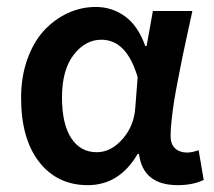

<svg xmlns="http://www.w3.org/2000/svg" viewBox="-20 -523 618 555"><path d="M233.9 12.2Q145.5 12.2 93.3 -54.7Q41 -121.6 41 -240.2Q41 -300.8 58.8 -351.1Q76.7 -401.4 106.7 -434.1Q136.7 -466.8 175.5 -484.9Q214.4 -502.9 256.8 -502.9Q303.7 -502.9 341.3 -475.8Q378.9 -448.7 399.9 -390.1H403.8L421.9 -491.2H536.1Q533.2 -477.5 522.7 -429.7Q512.2 -381.8 507.8 -360.4Q503.4 -338.9 495.4 -297.4Q487.3 -255.9 483.4 -231.4Q479.5 -207 476.3 -178.2Q473.1 -149.4 473.1 -129.9Q473.1 -106 486.3 -94Q499.5 -82 521 -82Q534.7 -82 554.2 -88.9L568.8 -2.9Q537.6 12.2 494.1 12.2Q393.1 12.2 381.8 -78.1H377.9Q325.2 12.2 233.9 12.2ZM259.8 -83Q300.8 -83 334.2 -121.1Q367.7 -159.2 371.1 -211.9L377.9 -299.8Q346.2 -408.2 272.9 -408.2Q226.6 -408.2 192.9 -364.5Q159.2 -320.8 159.2 -241.2Q159.2 -164.6 185.8 -123.8Q212.4 -83 259.8 -83Z"/></svg>

Font: Toshiba Sans Medium
Style: Regular
Weight: 500
Designer: Paul D. Hunt
Foundry: Toshiba Corporation
Version: Version 2.020;PS 2.0;hotconv 1.0.86;makeotf.lib2.5.63406